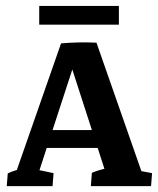

<svg xmlns="http://www.w3.org/2000/svg" viewBox="-20 -631 536 651"><path d="M307.1 -486.3 461.9 -43.5 433.6 -55.7 495.6 -43.9 492.2 0H288.1L291.5 -44.9Q313 -54.7 347.2 -61.5L337.4 -48.3L206.5 -453.1L187 -483.9Q212.9 -486.3 243.9 -487.1Q274.9 -487.8 307.1 -486.3ZM253.9 -483.4 110.4 -43.5 99.1 -57.1 161.6 -43.9 158.2 0H2.9L6.3 -43Q15.6 -47.9 30.8 -52.7Q45.9 -57.6 64 -61.5L33.2 -43.5L187 -483.9ZM102.5 -129.4 118.7 -189.9H353.5L370.1 -129.4ZM113 -610.8H383.1V-547.4H113Z"/></svg>

Font: Markazi Text
Style: Regular
Weight: 400
Designer: Borna Izadpanah (Arabic designer), Fiona Ross (Arabic design director) and Florian Runge (Latin designer)
Foundry: Borna Izadpanah and Florian Runge
Version: Version 1.000